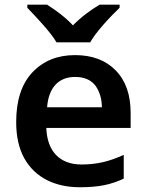

<svg xmlns="http://www.w3.org/2000/svg" viewBox="-20 -786 621 816"><path d="M363.3 -606C387.7 -650.4 451.7 -718.3 488.3 -752.9V-766.1H403.3C366.7 -744.6 324.7 -713.9 290 -678.2C256.8 -713.9 215.8 -743.2 180.2 -766.1H96.2V-752.9C131.3 -715.8 194.3 -650.9 220.2 -606ZM298.8 -551.8C224.1 -551.8 164.1 -527.3 118.2 -479C71.8 -430.2 48.8 -359.4 48.8 -267.1C48.8 -205.6 60.5 -154.3 83.5 -112.8C129.9 -30.3 214.8 9.8 319.8 9.8C359.9 9.8 394 6.8 422.9 1C451.7 -4.9 479 -14.2 505.9 -26.9V-127.9C447.3 -101.1 395 -86.9 326.2 -86.9C233.9 -86.9 180.2 -143.1 176.8 -242.2H535.2V-306.2C535.2 -383.3 514.2 -443.4 471.7 -486.8C429.2 -530.3 371.6 -551.8 298.8 -551.8ZM298.8 -459C337.4 -459 366.2 -446.8 384.8 -422.9C402.8 -398.4 412.6 -367.7 413.1 -330.1H180.2C186.5 -415.5 231 -459 298.8 -459Z"/></svg>

Font: Noto Reveo Sans
Style: Regular
Weight: 600
Designer: Monotype Design Team
Foundry: Monotype Imaging Inc.
Version: Version 2.007